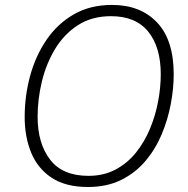

<svg xmlns="http://www.w3.org/2000/svg" viewBox="-20 -745 758 775"><path d="M335 9.8Q245.6 9.8 189.2 -27.1Q132.8 -64 106.2 -127.9Q79.6 -191.9 79.6 -272.5Q79.6 -358.4 101.8 -439.5Q124 -520.5 168.2 -585Q212.4 -649.4 278.3 -687.3Q344.2 -725.1 432.1 -725.1Q546.9 -725.1 614 -654.3Q681.2 -583.5 681.2 -444.8Q681.2 -388.2 669.4 -325.4Q657.7 -262.7 632.8 -203.1Q607.9 -143.6 567.4 -95.5Q526.9 -47.4 469.2 -18.8Q411.6 9.8 335 9.8ZM336.9 -35.2Q398.9 -35.2 446.8 -60.8Q494.6 -86.4 529.1 -129.4Q563.5 -172.4 585.7 -226.1Q607.9 -279.8 618.4 -336.4Q628.9 -393.1 628.9 -445.3Q628.9 -554.7 578.4 -617.2Q527.8 -679.7 428.2 -679.7Q350.6 -679.7 294.4 -643.3Q238.3 -606.9 202.1 -546.9Q166 -486.8 148.9 -415.3Q131.8 -343.8 131.8 -273.9Q131.8 -166.5 182.1 -100.8Q232.4 -35.2 336.9 -35.2Z"/></svg>

Font: Open Sans Light
Style: Italic
Weight: 300
Italic angle: -12°
Designer: Monotype Design Team
Foundry: Monotype Imaging Inc.
Version: Version 3.003; ttfautohint (v1.8.4)